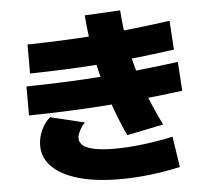

<svg xmlns="http://www.w3.org/2000/svg" viewBox="-59 -889 1118 1022"><g transform="rotate(-5 500.0 -377.5)"><path d="M600 -160Q566 -233 537 -313.5Q508 -394 486 -478.5Q464 -563 450 -648Q436 -733 430 -815L620 -825Q625 -747 638 -669Q651 -591 672.5 -513Q694 -435 725 -357Q756 -279 795 -200ZM541 70Q414 70 322.5 44Q231 18 182 -30Q133 -78 133 -145Q133 -186 151 -226Q169 -266 199 -291L381 -247Q363 -228 351.5 -205.5Q340 -183 340 -166Q340 -142 360.5 -126Q381 -110 423 -102Q465 -94 527 -94Q597 -94 680 -104Q763 -114 839 -131L864 33Q785 51 702 60.5Q619 70 541 70ZM113 -687Q215 -689 307.5 -693Q400 -697 490 -704Q580 -711 674.5 -721.5Q769 -732 877 -747L887 -592Q778 -577 682 -566.5Q586 -556 495 -549Q404 -542 310.5 -538Q217 -534 113 -532ZM88 -465Q198 -467 296 -471Q394 -475 490 -482Q586 -489 687 -499.5Q788 -510 902 -525L912 -370Q796 -355 694 -344.5Q592 -334 495 -327Q398 -320 298.5 -316Q199 -312 88 -310Z"/></g></svg>

Font: M PLUS 2 Thin Black
Style: Regular
Weight: 900
Version: Version 1.001